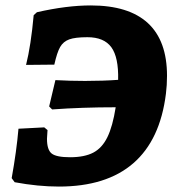

<svg xmlns="http://www.w3.org/2000/svg" viewBox="-20 -676 637 707"><path d="M314 -656Q454 -656 524.5 -591Q595 -526 595 -397Q595 -362 591 -331Q570 -161 471 -75Q372 11 197 11Q120 11 34 -5L23 -20Q41 -120 48 -202L143 -207L155 -197Q153 -173 153 -165Q153 -124 170.5 -110.5Q188 -97 238 -97Q291 -97 323.5 -114Q356 -131 375.5 -171Q395 -211 406 -281Q281 -281 172 -273L161 -284L184 -381Q238 -378 293 -378Q360 -378 415 -382Q417 -465 390 -502Q363 -539 302 -539Q257 -539 235 -531Q213 -523 201.5 -503Q190 -483 180 -438L76 -437Q94 -509 104 -620L116 -631Q226 -656 314 -656Z"/></svg>

Font: Alegreya ExtraBold
Style: Italic
Weight: 800
Italic angle: -7°
Designer: Juan Pablo del Peral
Foundry: Huerta Tipografica
Version: Version 2.007; ttfautohint (v1.6)